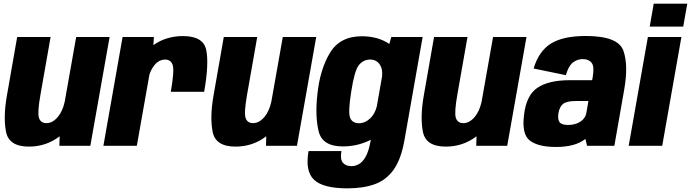

<svg xmlns="http://www.w3.org/2000/svg" viewBox="-20 -798 3782 1051"><path d="M305 0 306.5 -52Q233 4.5 138 4.5Q29 4.5 13 -76.5Q-3 -157.5 18 -276L74 -595.5H257L202 -283Q184 -182 193.2 -153Q202.5 -124 234.5 -124Q268.5 -124 297.5 -159Q322.5 -189.5 334 -240L397 -595.5H580L474.5 0Z M915 -295.5Q935.5 -413.5 925 -442.8Q914.5 -472 884.5 -472Q850.5 -472 825.5 -441.5Q806.5 -417.5 798 -390L729 0H546L651 -595.5H822.5L819.5 -551Q889.5 -600.5 981.5 -600.5Q1093.5 -600.5 1109 -524.2Q1124.5 -448 1097.5 -295.5Z M1436 0 1437.5 -52Q1364 4.5 1269 4.5Q1160 4.5 1144 -76.5Q1128 -157.5 1149 -276L1205 -595.5H1388L1333 -283Q1315 -182 1324.2 -153Q1333.5 -124 1365.5 -124Q1399.5 -124 1428.5 -159Q1453.5 -189.5 1465 -240L1528 -595.5H1711L1605.5 0Z M1882 233Q1748.5 233 1699 186Q1649.5 139 1669 29H1849Q1841 74 1857 92.8Q1873 111.5 1904 111.5Q1924.5 111.5 1945 100.2Q1965.5 89 1982.2 58.8Q1999 28.5 2009 -28L2010 -33Q1938.5 3.5 1856 3.5Q1743.5 3.5 1723.8 -81Q1704 -165.5 1717.5 -283Q1731.5 -418 1786.2 -508.8Q1841 -599.5 1960.5 -599.5Q2049 -599.5 2111 -557.5L2122 -595.5H2293.5L2194 -31Q2176 71.5 2136 129Q2096 186.5 2032.8 209.8Q1969.5 233 1882 233ZM2071.5 -380Q2075.5 -420 2059.5 -444Q2040.5 -472 2006.5 -472Q1968.5 -472 1944.2 -441.2Q1920 -410.5 1902.5 -296Q1884.5 -183 1896.5 -153.2Q1908.5 -123.5 1945 -123.5Q1979 -123.5 2008 -151.5Q2032 -175 2042.5 -215Z M2587 0 2588.5 -52Q2515 4.5 2420 4.5Q2311 4.5 2295 -76.5Q2279 -157.5 2300 -276L2356 -595.5H2539L2484 -283Q2466 -182 2475.2 -153Q2484.5 -124 2516.5 -124Q2550.5 -124 2579.5 -159Q2604.5 -189.5 2616 -240L2679 -595.5H2862L2756.5 0Z M3193.5 0 3184.5 -38Q3183.5 -37 3182.5 -36Q3128 6.5 3023 6.5Q2927 6.5 2881 -28Q2835 -62.5 2848.5 -169Q2861 -277.5 2922.8 -318.2Q2984.5 -359 3098 -359H3221.5L3224.5 -376.5Q3234.5 -433 3218.8 -453.8Q3203 -474.5 3170.5 -474.5Q3140 -474.5 3116 -455.8Q3092 -437 3077.5 -386.5L2901 -423Q2929.5 -518.5 2996.2 -559.8Q3063 -601 3186 -601Q3363 -601 3392 -521.5Q3421 -442 3396.5 -305.5L3343 0ZM3189.5 -178.5 3201 -245H3132Q3081.5 -245 3062.2 -229.2Q3043 -213.5 3037 -179.5Q3031.5 -144.5 3043 -129.2Q3054.5 -114 3089.5 -114Q3129 -114 3157 -132Q3183.5 -149.5 3189.5 -178.5Z M3421.5 0 3526.5 -595.5H3710L3605 0ZM3558.5 -778H3742L3720 -652.5H3536.5Z"/></svg>

Font: Anybody ExtraBold
Style: Italic
Weight: 800
Italic angle: -10°
Designer: Tyler Finck
Foundry: Etcetera Type Company
Version: Version 1.010; ttfautohint (v1.8.3) -l 8 -r 50 -G 200 -x 14 